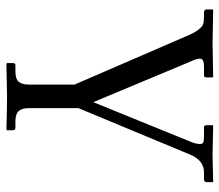

<svg xmlns="http://www.w3.org/2000/svg" viewBox="-64 -408 701 614"><g transform="rotate(90 287.0 -100.5)"><path d="M250 157.2V12.2L89.8 -357.9Q75.7 -387.7 61 -397Q53.2 -401.9 32.2 -401.9H20Q10.3 -401.9 9.8 -409.2V-429.2L11.2 -431.2Q104 -429.2 117.2 -429.2Q117.2 -429.2 226.1 -431.2L227.1 -429.2V-410.2Q227.1 -402.3 221.2 -401.9H191.9Q167 -401.9 167 -389.2Q167 -377.9 175.8 -359.9L306.2 -47.9L433.1 -359.9Q439.9 -376 439.9 -389.2Q439.9 -397 435.1 -399.4Q430.2 -401.9 415 -401.9H386.2Q380.4 -401.9 379.9 -409.2V-429.2L380.9 -431.2Q460 -429.2 473.1 -429.2L561 -431.2L562 -429.2V-410.2Q562 -402.3 553.2 -401.9H530.8Q492.7 -401.9 474.1 -357.9L325.2 0V157.2Q325.2 180.2 334.7 190.7Q344.2 201.2 368.2 201.2H387.2Q396 201.2 396 209V228L394 230Q325.2 228 286.1 228L183.1 230L181.2 228V209Q181.2 201.2 188 201.2H208Q231.9 201.2 241 190.7Q250 180.2 250 157.2Z"/></g></svg>

Font: Linux Libertine
Style: Regular
Weight: 400
Designer: Philipp H. Poll
Foundry: Philipp H. Poll
Version: Version 5.3.0 ; ttfautohint (v0.9)